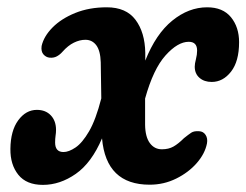

<svg xmlns="http://www.w3.org/2000/svg" viewBox="-20 -494 675 526"><path d="M378 -349.5V-328Q407 -401 452 -437.5Q497 -474 547.5 -474Q590.5 -474 612.8 -446.8Q635 -419.5 635 -378.5Q635 -326 613 -297.8Q591 -269.5 560 -269.5Q539.5 -269.5 526.5 -280.8Q513.5 -292 513.5 -311.5Q513.5 -319.5 516.8 -332Q520 -344.5 520 -355.5Q520 -379.5 497 -379.5Q467 -379.5 433.5 -342.2Q400 -305 377.5 -224V-152Q378 -119 390.5 -102Q403 -85 423.5 -85Q442 -85 455.2 -92.5Q468.5 -100 484 -115.5Q496.5 -125.5 504 -130.5Q511.5 -135.5 525.5 -134.5Q537 -134 543.2 -124.5Q549.5 -115 547 -101Q541.5 -73 519 -47.2Q496.5 -21.5 462.8 -4.8Q429 12 390 12Q270.5 12 259.5 -115Q231 -48 187.8 -17.8Q144.5 12.5 97.5 12.5Q52.5 12.5 30.2 -15.2Q8 -43 8.5 -86Q9 -136 30 -164.5Q51 -193 81 -193Q105 -193 119.2 -178Q133.5 -163 133.5 -138Q133.5 -130 132.2 -122Q131 -114 131 -103.5Q131 -77.5 154 -77.5Q168.5 -77.5 187 -90Q205.5 -102.5 224 -134.2Q242.5 -166 257.5 -224.5L256 -323.5Q255 -355 243.8 -370Q232.5 -385 214 -385Q198.5 -385 182.5 -377.2Q166.5 -369.5 151 -352Q144.5 -344.5 136 -339.8Q127.5 -335 116 -336Q106 -337 99 -345Q92 -353 94 -368Q100 -394.5 124 -418.8Q148 -443 186.2 -458.5Q224.5 -474 272.5 -474Q325.5 -474 351.2 -439.8Q377 -405.5 378 -349.5Z"/></svg>

Font: Fraunces 9pt SuperSoft SemiBold
Style: Italic
Weight: 600
Italic angle: -16°
Version: Version 1.000;[0bf87f6ff]